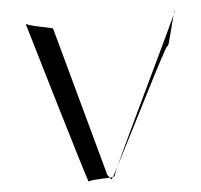

<svg xmlns="http://www.w3.org/2000/svg" viewBox="-20 -680 393 376"><path d="M30 -634C30 -634 154 -318 154 -324C153 -327 180 -330 195 -332C193 -335 190 -337 190 -338L84 -624C83 -626 32 -629 30 -634ZM210 -354C238 -421 306 -595 308 -590C310 -584 316 -631 320 -651C305 -608 232 -417 210 -354ZM320 -651 323 -660C322 -660 321 -656 320 -651ZM201 -333C206 -334 204 -338 210 -354C206 -344 203 -338 201 -333ZM195 -332C198 -329 198 -326 201 -333C200 -333 197 -332 195 -332Z"/></svg>

Font: Arrow
Style: Regular
Weight: 400
Version: Version 0.23